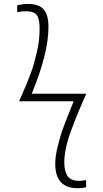

<svg xmlns="http://www.w3.org/2000/svg" viewBox="-20 -743 536 996"><path d="M79.1 -217.8Q81.1 -221.7 96.7 -257.8Q112.3 -293.9 117.7 -307.1Q123 -320.3 136.7 -355.5Q150.4 -390.6 156.2 -413.6Q162.1 -436.5 170.4 -469.7Q178.7 -502.9 182.1 -533.7Q185.5 -564.5 185.5 -595.7Q185.5 -643.6 171.4 -664.1Q157.2 -684.6 115.2 -684.6Q88.9 -684.6 69.3 -679.7V-715.8Q98.6 -722.7 123 -722.7Q182.6 -722.7 207 -693.8Q231.4 -665 231.4 -603.5Q231.4 -465.8 144.5 -256.8H427.7Q426.8 -254.9 407.2 -210.4Q387.7 -166 376 -136.7Q364.3 -107.4 347.2 -61Q330.1 -14.6 321.8 25.9Q313.5 66.4 313.5 99.6Q313.5 145.5 330.6 170.4Q347.7 195.3 391.6 195.3Q401.4 195.3 426.8 191.4V228.5Q405.3 233.4 383.8 233.4Q266.6 233.4 266.6 107.4Q266.6 86.9 270 62.5Q273.4 38.1 280.8 10.7Q288.1 -16.6 294.4 -39.1Q300.8 -61.5 312.5 -91.8Q324.2 -122.1 330.1 -137.7Q335.9 -153.3 348.1 -182.6Q360.4 -211.9 362.3 -217.8Z"/></svg>

Font: Gothic A1 ExtraLight
Style: Regular
Weight: 275
Designer: HanYang I&C Co.,Ltd.
Foundry: HanYang I&C Co.,Ltd.
Version: Version 2.50